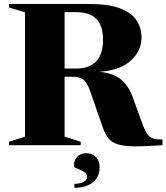

<svg xmlns="http://www.w3.org/2000/svg" viewBox="-20 -735 842 972"><path d="M25.5 -697.5V-715H428Q529 -715 587.5 -692.8Q646 -670.5 671.2 -632Q696.5 -593.5 696.5 -545.5Q696.5 -478 642.2 -428.2Q588 -378.5 482 -371.5Q555.5 -365 594.2 -331.2Q633 -297.5 653 -240L701.5 -106.5Q714 -72.5 726.2 -55.8Q738.5 -39 756.2 -33.8Q774 -28.5 802.5 -28.5V0Q713.5 6.5 658.8 5.8Q604 5 573.8 -5.2Q543.5 -15.5 527.5 -36.5Q511.5 -57.5 500 -91L437.5 -270.5Q420 -320.5 400 -333.5Q380 -346.5 350.5 -346.5H307V-43L388.5 -17.5V0H25.5V-17.5L106.5 -43V-672.5ZM364 -388Q501.5 -388 501.5 -533.5Q501.5 -604 468.2 -638.8Q435 -673.5 362.5 -673.5H307V-388ZM357 196Q392.5 194 406.8 184Q421 174 421 160Q421 147.5 410.8 139.2Q400.5 131 387.2 125.5Q374 120 364 115.2Q354 110.5 354 104Q354 76.5 371.2 58.5Q388.5 40.5 417.5 40.5Q445.5 40.5 465 59.5Q484.5 78.5 484.5 114Q484.5 138 473.2 160.8Q462 183.5 434 199Q406 214.5 357 216.5Z"/></svg>

Font: Newsreader 72pt
Style: Bold
Weight: 700
Designer: Hugues Gentile
Foundry: Production Type
Version: Version 1.003; ttfautohint (v1.8.3)